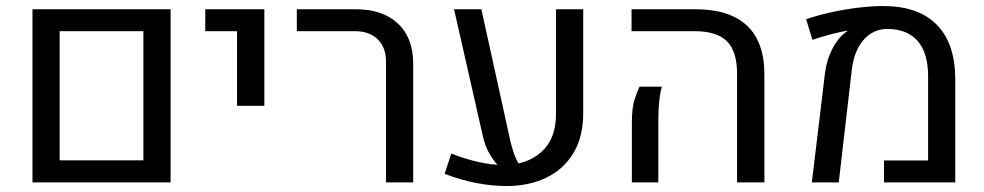

<svg xmlns="http://www.w3.org/2000/svg" viewBox="-20 -606 3269 638"><path d="M87.9 0V-575.2H546.9V0ZM178.2 -73.2H456.5V-502.4H178.2Z M767.6 -254.4V-502.4H662.1V-575.2H858.4V-254.4Z M1262.7 0V-401.4Q1262.7 -448.2 1235.1 -475.3Q1207.5 -502.4 1159.7 -502.4H966.3V-575.2H1162.6Q1252 -575.2 1302.5 -527.6Q1353 -480 1353 -394.5V0Z M1662.1 12.2Q1617.2 12.2 1565.7 2.7Q1514.2 -6.8 1457.5 -28.3L1479.5 -95.7Q1528.3 -76.7 1571.3 -67.4Q1614.3 -58.1 1650.9 -57.6Q1730.5 -57.6 1779.1 -101.1Q1827.6 -144.5 1827.6 -227.1V-575.2H1918V-230.5Q1918 -151.4 1885.5 -97.4Q1853 -43.5 1795.4 -15.6Q1737.8 12.2 1662.1 12.2ZM1488.8 -575.2H1579.6L1672.9 -150.9Q1680.7 -114.3 1690.4 -88.9Q1700.2 -63.5 1717.3 -42L1646 -43.5Q1625.5 -64.5 1608.9 -91.1Q1592.3 -117.7 1584 -155.8Z M2429.2 0V-360.8Q2429.2 -435.5 2395.5 -469Q2361.8 -502.4 2287.1 -502.4H2078.6V-575.2H2291.5Q2404.3 -575.2 2462.2 -520.8Q2520 -466.3 2520 -358.4V0ZM2079.6 0V-196.3Q2079.6 -246.6 2087.9 -272.9Q2096.2 -299.3 2105 -317.9H2179.2Q2173.3 -295.9 2170.4 -268.8Q2167.5 -241.7 2167.5 -202.1V0Z M2677.7 0 2721.7 -365.7Q2727.1 -406.2 2744.6 -441.4Q2762.2 -476.6 2786.1 -495.6Q2788.6 -497.6 2791.3 -499.3Q2793.9 -501 2795.9 -502.4L2794.9 -503.9Q2773.4 -500.5 2740.5 -491.9Q2707.5 -483.4 2679.7 -473.6L2658.7 -542Q2696.3 -555.2 2740.5 -564.9Q2784.7 -574.7 2830.1 -580.3Q2875.5 -585.9 2915 -585.9Q3031.2 -585.9 3092.5 -524.2Q3153.8 -462.4 3154.3 -342.8V0H2917.5V-72.8H3064V-353Q3064 -430.2 3029.1 -470Q2994.1 -509.8 2928.7 -509.8Q2881.3 -509.8 2849.6 -473.4Q2817.9 -437 2810.5 -374.5L2767.1 0Z"/></svg>

Font: Heebo
Style: Regular
Weight: 400
Designer: Oded Ezer
Foundry: Ezer Type House
Version: Version 3.100